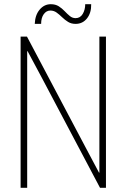

<svg xmlns="http://www.w3.org/2000/svg" viewBox="-20 -894 602 914"><path d="M78.1 0V-719.7H108.4L383.8 -199.2L451.2 -72.3H453.1V-255.9V-719.7H484.4V0H456.1L177.7 -526.4L111.3 -650.4H109.4V-474.6V0ZM145.5 -780.3Q147 -822.3 168.7 -848.1Q190.4 -874 221.7 -874Q244.1 -874 259.8 -864Q275.4 -854 287.8 -840.8Q300.3 -827.6 312.5 -817.6Q324.7 -807.6 339.8 -807.6Q361.8 -807.6 373.8 -827.6Q385.7 -847.7 385.7 -874H414.1Q415 -833 394.3 -806.6Q373.5 -780.3 339.8 -780.3Q319.3 -780.3 304 -789.8Q288.6 -799.3 275.6 -812Q262.7 -824.7 249.5 -834.2Q236.3 -843.8 219.7 -843.8Q200.7 -843.8 188.2 -826.4Q175.8 -809.1 175.8 -780.3Z"/></svg>

Font: Reddit Mono ExtraLight
Style: Regular
Weight: 250
Monospace: yes
Designer: Stephen Hutchings
Foundry: Reddit
Version: Version 1.014